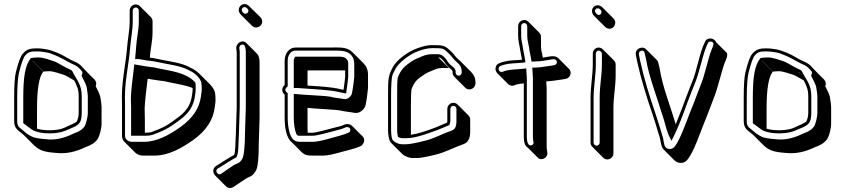

<svg xmlns="http://www.w3.org/2000/svg" viewBox="-20 -717 4178 949"><path d="M369 -242V-159C369 -143 365 -127 359 -116C354 -111 333 -101 297 -85C265 -71 201 -69 163 -81V-180C163 -277 173 -338 194 -363L141 -416H142L195 -363C201 -364 211 -365 224 -365C244 -365 276 -353 296 -347C305 -344 326 -331 346 -320C350 -314 353 -308 356 -300C363 -283 369 -272 369 -242ZM453 -291C458 -303 456 -314 448 -323C428 -343 407 -363 388 -384C377 -398 363 -407 343 -415C336 -418 322 -425 302 -437C286 -447 243 -467 211 -473C193 -475 187 -478 160 -478C129 -478 111 -473 93 -452C81 -439 70 -407 58 -358C53 -337 50 -296 50 -233V-118C50 -78 75 -70 96 -51L149 2C176 27 200 35 260 39C307 44 354 34 403 10C435 -1 456 -16 466 -36C472 -47 482 -80 482 -106V-189C482 -197 480 -213 476 -237C474 -249 463 -272 453 -291ZM327 -353 320 -360C323 -359 324 -358 325 -357ZM408 -288C412 -264 414 -248 414 -242V-159C414 -136 404 -104 400 -96C392 -81 374 -67 344 -57C298 -34 251 -23 208 -29C176 -31 152 -36 144 -39C128 -46 114 -55 106 -62C80 -86 65 -86 65 -118V-233C65 -295 69 -336 73 -354C85 -403 96 -433 104 -442C119 -460 131 -463 160 -463C185 -463 191 -460 209 -458C215 -457 221 -456 229 -453C259 -442 280 -432 294 -424C315 -412 329 -405 337 -401C356 -394 367 -385 377 -374L384 -366C391 -359 386 -351 383 -343C392 -325 407 -296 408 -288ZM133 -430C104 -396 95 -336 95 -233V-108C109 -99 132 -78 149 -70C190 -53 264 -54 303 -71C360 -96 384 -96 384 -159V-242C384 -297 361 -320 344 -352L337 -366C334 -369 331 -372 325 -374C306 -381 265 -408 247 -414C228 -420 196 -433 171 -433C154 -433 144 -432 133 -430Z M734 -560V-612C734 -620 731 -627 725 -633L672 -686C666 -692 659 -695 651 -695C635 -695 621 -681 621 -665V-613C621 -566 612 -532 608 -480C606 -452 600 -410 592 -355C584 -300 581 -250 583 -207V-45C583 -33 588 -23 595 -16L648 37C658 47 672 52 687 52H745C812 52 877 16 935 -25C998 -70 1033 -123 1041 -184C1042 -195 1045 -206 1045 -218V-231C1045 -237 1045 -243 1044 -248C1044 -267 1032 -286 1018 -300L965 -353C956 -362 945 -370 936 -375C894 -398 875 -404 798 -418C777 -421 744 -430 721 -432C723 -478 734 -508 734 -560ZM710 -328C715 -327 742 -322 753 -321L773 -318L791 -316L813 -311C856 -302 897 -296 932 -282V-271C932 -263 930 -255 929 -247C920 -176 878 -149 829 -114C805 -96 773 -80 733 -66C724 -62 711 -61 696 -61V-130C696 -137 695 -154 695 -180C695 -207 704 -280 710 -328ZM642 -383C636 -335 627 -262 627 -233C627 -207 628 -189 628 -183V-46H692C710 -46 725 -47 738 -52C780 -67 812 -83 838 -102C886 -136 934 -167 944 -245C945 -252 947 -261 947 -271V-300L946 -302V-308L942 -313C896 -359 829 -365 763 -379L740 -384L722 -386L702 -389C693 -390 665 -395 660 -396L644 -399ZM977 -284V-271C977 -262 974 -251 973 -239C965 -182 933 -133 873 -90C816 -49 754 -16 692 -16H634C613 -16 598 -29 598 -45V-207V-208C596 -250 599 -299 607 -353C615 -408 621 -450 623 -479C627 -530 636 -564 636 -613V-665C636 -673 643 -680 651 -680C659 -680 666 -673 666 -665V-613C666 -564 656 -534 653 -487C652 -467 650 -453 649 -441L648 -425H666C681 -422 693 -421 706 -418L726 -416C744 -414 776 -406 795 -403C872 -389 888 -384 929 -362C950 -350 976 -323 976 -301V-300C977 -296 977 -291 977 -284Z M1160 -667C1160 -659 1165 -650 1171 -644L1224 -591C1230 -585 1237 -581 1245 -581C1262 -581 1276 -594 1276 -611C1276 -619 1272 -627 1266 -633L1212 -686C1206 -692 1198 -697 1190 -697C1173 -697 1160 -684 1160 -667ZM1259 -8 1262 -102C1263 -120 1263 -137 1263 -152V-406C1263 -428 1259 -443 1251 -451L1198 -504C1177 -525 1144 -502 1148 -476C1149 -467 1150 -462 1150 -459V-205C1150 -190 1150 -173 1149 -156L1146 -61L1143 10C1142 30 1140 43 1137 49C1123 55 1076 86 1047 104C1029 117 1032 139 1044 151L1097 204C1106 213 1120 216 1134 207L1155 193C1159 190 1166 186 1173 181C1184 174 1202 160 1214 157C1228 151 1239 139 1247 122C1255 105 1259 61 1259 -8ZM1191 -61C1191 8 1185 51 1180 63C1173 77 1165 86 1156 90C1137 96 1122 109 1112 115C1106 119 1098 124 1093 128L1073 142C1058 153 1040 128 1055 117C1089 96 1132 68 1148 61C1155 48 1157 36 1158 11L1161 -60L1164 -155C1165 -172 1165 -190 1165 -205V-459C1165 -465 1164 -469 1163 -478C1161 -492 1176 -502 1187 -494C1189 -492 1195 -482 1195 -459V-205C1195 -190 1195 -174 1194 -156ZM1175 -668C1175 -677 1181 -682 1190 -682C1197 -682 1208 -671 1208 -664C1208 -656 1201 -649 1192 -649C1185 -649 1175 -660 1175 -668Z M1387 -249V-136C1387 -87 1395 -35 1422 -14L1475 39C1491 51 1502 52 1524 52H1579C1599 52 1630 45 1672 33C1699 25 1735 18 1761 6C1777 -1 1788 -27 1773 -42L1720 -95C1711 -104 1694 -107 1680 -100C1670 -95 1654 -91 1633 -86C1621 -83 1542 -61 1526 -61H1501C1501 -68 1500 -75 1500 -83V-184L1532 -181C1569 -178 1651 -174 1662 -171C1670 -169 1679 -167 1688 -166L1709 -163C1714 -162 1722 -161 1734 -159C1759 -155 1783 -178 1787 -198C1793 -227 1796 -252 1799 -282V-348C1799 -371 1791 -390 1777 -404L1724 -457C1694 -487 1666 -482 1597 -482H1441C1408 -482 1387 -452 1387 -416V-297C1371 -284 1371 -262 1387 -249ZM1460 -61H1459C1458 -62 1457 -63 1457 -64ZM1500 -294V-360C1500 -364 1500 -367 1501 -369H1686V-337C1686 -332 1683 -310 1678 -273C1673 -274 1668 -275 1664 -276C1619 -287 1564 -290 1500 -294ZM1701 -401C1701 -409 1700 -417 1694 -424C1684 -436 1669 -437 1655 -437H1439L1435 -429C1431 -422 1432 -417 1432 -413V-282H1451C1537 -275 1607 -274 1660 -261C1664 -260 1670 -259 1675 -258L1691 -255L1693 -271C1698 -308 1701 -329 1701 -337ZM1453 -46H1526C1548 -46 1625 -68 1637 -71C1658 -76 1675 -81 1687 -87C1694 -90 1699 -89 1704 -87C1715 -83 1714 -66 1702 -61C1678 -50 1643 -42 1615 -34C1574 -22 1543 -16 1526 -16H1471C1449 -16 1444 -17 1431 -26C1412 -42 1402 -88 1402 -136V-256L1397 -261C1383 -273 1394 -284 1402 -290V-416C1402 -447 1419 -467 1441 -467H1597C1636 -467 1662 -467 1674 -465C1710 -460 1731 -437 1731 -401V-336C1728 -306 1725 -282 1719 -254C1716 -241 1698 -225 1683 -227C1670 -229 1663 -230 1659 -231L1637 -234C1629 -235 1621 -237 1613 -239C1597 -243 1517 -246 1480 -249L1432 -253V-136C1432 -105 1436 -78 1444 -56C1448 -49 1449 -50 1453 -46Z M2221 -209C2205 -209 2191 -195 2191 -179V-117C2191 -115 2191 -113 2190 -111C2141 -90 2124 -82 2064 -63C2045 -57 2027 -53 2011 -51V-193C2011 -236 2012 -264 2014 -276C2028 -312 2038 -324 2084 -353C2092 -358 2103 -363 2114 -367C2131 -374 2141 -381 2169 -381H2199L2146 -434C2161 -434 2178 -409 2184 -400C2191 -391 2199 -383 2209 -375C2214 -372 2214 -369 2217 -364V-358C2217 -350 2220 -343 2226 -337L2279 -284C2285 -278 2292 -275 2300 -275C2316 -275 2330 -289 2330 -305V-312C2330 -330 2323 -347 2309 -361L2256 -414C2247 -423 2235 -432 2228 -442C2220 -454 2207 -466 2196 -475C2176 -493 2162 -494 2116 -494C2085 -494 2062 -485 2039 -477C2002 -464 1939 -423 1919 -380C1899 -340 1898 -330 1898 -246V-75C1898 -54 1901 -23 1914 -10L1967 43C1979 55 2001 64 2020 64H2042C2069 64 2139 47 2162 39C2202 25 2234 8 2272 -5C2293 -13 2304 -33 2304 -64V-126C2304 -134 2301 -141 2295 -147L2242 -200C2236 -206 2229 -209 2221 -209ZM2221 -194C2229 -194 2236 -187 2236 -179V-117C2236 -89 2227 -77 2214 -72C2175 -59 2142 -41 2104 -28C2083 -21 2012 -4 1989 -4H1967C1946 -4 1922 -19 1919 -28C1914 -44 1913 -60 1913 -75V-246C1913 -296 1916 -330 1918 -339C1921 -351 1926 -360 1933 -373C1950 -410 2010 -451 2044 -463C2067 -471 2088 -479 2116 -479C2163 -479 2169 -479 2186 -464C2198 -454 2209 -442 2216 -433C2222 -425 2230 -416 2240 -408C2256 -394 2262 -381 2262 -365V-358C2262 -350 2255 -343 2247 -343C2239 -343 2232 -350 2232 -358V-368C2229 -372 2229 -379 2218 -387C2207 -396 2199 -403 2196 -408C2188 -420 2171 -449 2146 -449H2116C2086 -449 2070 -440 2056 -434C2043 -429 2033 -425 2023 -419C1976 -389 1961 -372 1946 -333C1943 -317 1943 -291 1943 -246V-75C1943 -59 1945 -51 1947 -40C1952 -37 1962 -34 1967 -34H1989C2012 -34 2039 -40 2069 -49C2131 -69 2150 -77 2201 -99C2203 -104 2206 -114 2206 -117V-179C2206 -187 2213 -194 2221 -194Z M2571 -618C2555 -618 2541 -604 2541 -588V-539C2541 -515 2548 -493 2551 -470C2553 -454 2557 -443 2560 -422C2553 -421 2539 -420 2518 -419C2497 -418 2477 -414 2459 -409L2449 -405C2441 -402 2435 -398 2432 -390C2426 -377 2430 -363 2438 -355L2491 -302C2499 -294 2510 -291 2522 -295L2532 -299C2543 -302 2555 -304 2569 -305V-40C2569 -13 2575 5 2589 13L2642 66C2659 75 2675 66 2682 54C2690 40 2682 27 2682 13V-279L2680 -315C2705 -315 2739 -322 2764 -325L2774 -327C2782 -328 2789 -331 2794 -338C2804 -352 2802 -367 2792 -377L2739 -430C2722 -447 2688 -436 2663 -432C2662 -443 2654 -469 2654 -486V-535C2654 -543 2651 -550 2645 -556L2592 -609C2586 -615 2579 -618 2571 -618ZM2571 -603C2579 -603 2586 -596 2586 -588V-539C2586 -518 2594 -491 2595 -483C2597 -461 2602 -447 2605 -426L2607 -413H2620C2656 -413 2682 -420 2711 -424C2718 -425 2723 -424 2727 -421C2737 -413 2733 -397 2719 -395L2709 -393C2682 -390 2649 -383 2627 -383H2611L2614 -332V-40C2614 -18 2620 -13 2616 -6C2612 1 2604 4 2596 0C2591 -3 2584 -13 2584 -40V-332L2581 -379L2565 -377C2538 -374 2501 -374 2474 -366L2464 -362C2450 -358 2441 -371 2446 -384C2447 -387 2447 -388 2454 -391L2464 -395C2481 -400 2500 -403 2519 -404C2540 -405 2554 -406 2562 -407L2577 -409L2575 -424C2572 -446 2568 -458 2566 -472C2563 -497 2556 -518 2556 -539V-588C2556 -596 2563 -603 2571 -603Z M2906 -662C2906 -654 2910 -645 2917 -638L2970 -585C2976 -579 2984 -575 2992 -575C3009 -575 3021 -589 3021 -606C3021 -614 3017 -621 3011 -627L2958 -680C2952 -686 2943 -691 2935 -691C2918 -691 2906 -679 2906 -662ZM2910 -452V-399C2910 -348 2899 -288 2899 -234V-12C2899 -4 2902 3 2908 9L2961 62C2967 68 2974 71 2982 71C2998 71 3012 57 3012 41V-182C3012 -239 3023 -289 3023 -346V-399C3023 -407 3019 -414 3014 -419L2961 -472C2955 -478 2947 -482 2939 -482C2923 -482 2910 -468 2910 -452ZM2925 -452C2925 -460 2932 -467 2939 -467C2947 -467 2955 -459 2955 -452V-399C2955 -344 2944 -294 2944 -235V-12C2944 -4 2937 3 2929 3C2921 3 2914 -4 2914 -12V-234C2914 -286 2925 -346 2925 -399ZM2921 -662C2921 -671 2926 -676 2935 -676C2943 -676 2953 -666 2953 -659C2953 -649 2947 -643 2939 -643C2933 -643 2921 -655 2921 -662Z M3300 -56C3300 -55 3299 -55 3299 -54C3298 -56 3298 -58 3297 -59ZM3320 -103 3313 -125C3309 -138 3298 -173 3279 -230C3260 -287 3248 -334 3242 -370C3241 -378 3239 -385 3237 -393L3234 -405C3233 -412 3230 -417 3226 -421L3173 -474C3155 -492 3116 -476 3123 -445L3125 -434C3127 -426 3128 -418 3130 -410C3147 -331 3177 -234 3203 -159L3214 -125C3221 -107 3233 -59 3240 -41C3245 -27 3246 8 3260 22L3313 75C3331 93 3364 95 3381 68C3410 31 3440 -59 3461 -111C3478 -151 3484 -171 3503 -219C3521 -264 3526 -285 3538 -327C3547 -357 3553 -385 3564 -412C3568 -421 3578 -440 3573 -455L3520 -508C3512 -529 3476 -536 3465 -511C3436 -454 3426 -370 3399 -307L3385 -272C3364 -218 3343 -158 3320 -103ZM3318 -60C3349 -125 3373 -201 3399 -266L3413 -301C3441 -367 3452 -450 3479 -504C3484 -515 3502 -514 3506 -503C3508 -496 3502 -482 3497 -471C3485 -442 3480 -414 3471 -384C3459 -341 3454 -322 3436 -278C3417 -230 3411 -210 3394 -170C3373 -117 3342 -27 3316 6C3303 26 3269 24 3264 -1C3258 -25 3260 -28 3254 -46C3249 -62 3235 -111 3228 -130L3217 -164C3191 -239 3162 -334 3145 -413C3143 -420 3142 -429 3140 -437L3138 -448C3136 -458 3141 -464 3150 -466C3159 -468 3164 -465 3166 -455L3169 -442C3171 -434 3173 -428 3174 -421C3180 -383 3193 -336 3212 -278C3231 -221 3242 -186 3246 -173L3257 -139C3265 -116 3267 -102 3275 -77L3284 -51C3284 -51 3285 -50 3286 -47L3299 -21L3312 -47C3315 -53 3316 -55 3318 -60Z M3975 -242V-159C3975 -143 3971 -127 3965 -116C3960 -111 3939 -101 3903 -85C3871 -71 3807 -69 3769 -81V-180C3769 -277 3779 -338 3800 -363L3747 -416H3748L3801 -363C3807 -364 3817 -365 3830 -365C3850 -365 3882 -353 3902 -347C3911 -344 3932 -331 3952 -320C3956 -314 3959 -308 3962 -300C3969 -283 3975 -272 3975 -242ZM4059 -291C4064 -303 4062 -314 4054 -323C4034 -343 4013 -363 3994 -384C3983 -398 3969 -407 3949 -415C3942 -418 3928 -425 3908 -437C3892 -447 3849 -467 3817 -473C3799 -475 3793 -478 3766 -478C3735 -478 3717 -473 3699 -452C3687 -439 3676 -407 3664 -358C3659 -337 3656 -296 3656 -233V-118C3656 -78 3681 -70 3702 -51L3755 2C3782 27 3806 35 3866 39C3913 44 3960 34 4009 10C4041 -1 4062 -16 4072 -36C4078 -47 4088 -80 4088 -106V-189C4088 -197 4086 -213 4082 -237C4080 -249 4069 -272 4059 -291ZM3933 -353 3926 -360C3929 -359 3930 -358 3931 -357ZM4014 -288C4018 -264 4020 -248 4020 -242V-159C4020 -136 4010 -104 4006 -96C3998 -81 3980 -67 3950 -57C3904 -34 3857 -23 3814 -29C3782 -31 3758 -36 3750 -39C3734 -46 3720 -55 3712 -62C3686 -86 3671 -86 3671 -118V-233C3671 -295 3675 -336 3679 -354C3691 -403 3702 -433 3710 -442C3725 -460 3737 -463 3766 -463C3791 -463 3797 -460 3815 -458C3821 -457 3827 -456 3835 -453C3865 -442 3886 -432 3900 -424C3921 -412 3935 -405 3943 -401C3962 -394 3973 -385 3983 -374L3990 -366C3997 -359 3992 -351 3989 -343C3998 -325 4013 -296 4014 -288ZM3739 -430C3710 -396 3701 -336 3701 -233V-108C3715 -99 3738 -78 3755 -70C3796 -53 3870 -54 3909 -71C3966 -96 3990 -96 3990 -159V-242C3990 -297 3967 -320 3950 -352L3943 -366C3940 -369 3937 -372 3931 -374C3912 -381 3871 -408 3853 -414C3834 -420 3802 -433 3777 -433C3760 -433 3750 -432 3739 -430Z"/></svg>

Font: Squarish
Style: Shd
Weight: 400
Foundry: Cannot Into Space Fonts
Version: Version 0.272